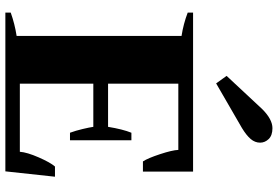

<svg xmlns="http://www.w3.org/2000/svg" viewBox="-180 -856 1036 716"><g transform="rotate(90 338.0 -498.0)"><path d="M291 -786 263 -825 387 -958Q425 -996 458 -996Q485 -996 498.5 -982Q512 -968 512 -950Q512 -931 498.5 -915Q485 -899 457 -882ZM639 -185 619 0H27V-20Q69 -35 114 -42V-657Q69 -664 27 -680V-700H620V-513H582Q570 -531 555 -576.5Q540 -622 539 -645H292V-383H453Q462 -438 475 -470H503V-241H475Q467 -263 461 -288.5Q455 -314 453 -328H292V-54H546Q548 -81 567 -124.5Q586 -168 601 -185Z"/></g></svg>

Font: Trirong ExtraBold
Style: Regular
Weight: 800
Designer: Katatrad Team
Foundry: CadsonDemak
Version: Version 1.001